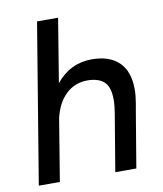

<svg xmlns="http://www.w3.org/2000/svg" viewBox="-81 -786 724 853"><g transform="rotate(-10 280.5 -360.0)"><path d="M144 -720H239L192 -433Q256 -512 354 -512Q433 -512 476 -470.5Q519 -429 519 -348Q519 -320 513 -285L508 -257L465 0H370L413 -257Q419 -292 419 -318Q419 -377 393 -400Q367 -423 319 -423Q262 -423 222 -385.5Q182 -348 166 -280L120 0H25Z"/></g></svg>

Font: Oak Sans Medium
Style: Italic
Weight: 500
Italic angle: -9.49998°
Foundry: Erik Kennedy, Walven
Version: Version 1.000